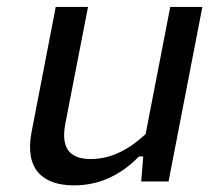

<svg xmlns="http://www.w3.org/2000/svg" viewBox="-20 -534 660 565"><path d="M144 -513.5 73 -146C51.5 -35 106.5 11.5 198.5 11.5C285 11.5 347 -30.5 389 -73.5H401.5L395.5 0H476L575.5 -513.5H481L408.5 -139.5C361 -95 307.5 -66 247.5 -66C195.5 -66 156 -87.5 172.5 -171.5L239 -513.5Z"/></svg>

Font: Monaspace Neon
Style: Italic
Weight: 400
Italic angle: -11°
Designer: Riley Cran & the Lettermatic Team
Foundry: Lettermatic
Version: Version 1.200 (Monaspace Neon)